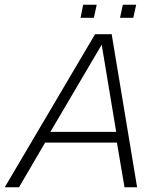

<svg xmlns="http://www.w3.org/2000/svg" viewBox="-22 -788 709 808"><path d="M317 -713 328 -768H385L373 -713ZM483 -713 495 -768H551L539 -713ZM-2 0 378 -644H448L555 0H502L470 -188H168L58 0ZM190 -233H467L406 -600Z"/></svg>

Font: Kanit ExtraLight
Style: Italic
Weight: 275
Italic angle: -12°
Designer: Katatrad Team
Foundry: CadsonDemak
Version: Version 2.000; ttfautohint (v1.8.3)